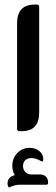

<svg xmlns="http://www.w3.org/2000/svg" viewBox="-20 -576 248 843"><path d="M75 0H66Q55 0 55 -10V-474Q55 -556 133 -556H141Q152 -556 152 -546V-82Q152 0 75 0ZM118 190H154Q172 190 181.5 199.5Q191 209 191 223V228Q191 235 183 235H70Q54 235 44 238Q34 241 27 244Q21 247 20 247Q17 247 16 243Q13 237 13 229Q14 201 45 193Q39 184 36.5 173Q34 162 34 152Q34 119 55.5 96.5Q77 74 109 73Q136 73 153 87.5Q170 102 170 123Q170 133 165 133Q163 133 160.5 131.5Q158 130 152 127Q134 118 119 118Q101 118 91 127.5Q81 137 81 153Q81 169 91.5 179.5Q102 190 118 190Z"/></svg>

Font: Zain
Style: Bold
Weight: 700
Designer: Zain,Boutros
Foundry: Mobile Telecommunications Company (Zain), 2024
Version: Version 1.50; ttfautohint (v1.8.4)